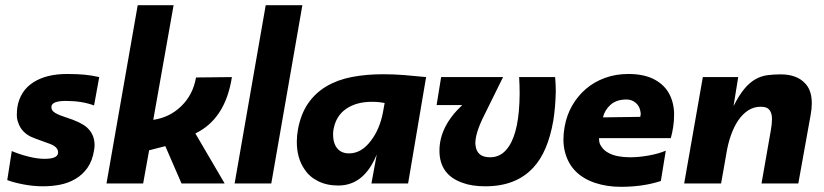

<svg xmlns="http://www.w3.org/2000/svg" viewBox="-20 -708 3181 741"><path d="M147 11Q108 11 69.5 3.5Q31 -4 8 -13L25.5 -125Q56 -112 90.5 -103.5Q125 -95 152 -95Q201.5 -95 204 -117V-121Q204 -141 172 -153Q130.5 -167.5 117 -173L109.5 -176Q63 -193.5 49.5 -237Q44.5 -250.5 45 -267Q45 -280 47 -294.5Q57.5 -357 108 -389.8Q158.5 -422.5 238.5 -422.5Q277 -422.5 306 -419.8Q335 -417 363 -410.5L343 -301Q296.5 -318.5 234.5 -318.5Q181.5 -318.5 178.5 -297.5V-293.5Q178.5 -280.5 193.8 -271.8Q209 -263 234.5 -255Q290.5 -237.5 314.5 -217Q345 -190 345 -148Q345 -138.5 343 -128Q336.5 -87 317.5 -60.2Q298.5 -33.5 271.2 -17.5Q244 -1.5 212 4.8Q180 11 147 11Z M847 0H680.5L618 -144L555.5 -128L532.5 0H391L511.5 -688H650L571.5 -245.5Q634.5 -254.5 679.8 -298.5Q725 -342.5 736.5 -409L875 -410.5Q850 -249 734 -193Z M1027 0H885.5L1005.5 -688H1147Z M1285.5 8Q1241.5 8 1207.8 -8.8Q1174 -25.5 1155 -55Q1125.5 -97.5 1125.5 -161.5Q1125.5 -184 1130 -209Q1141 -268 1168.8 -308.5Q1196.5 -349 1239.2 -374.5Q1282 -400 1337.8 -410.8Q1393.5 -421.5 1459 -421.5Q1500 -421.5 1540.8 -418.2Q1581.5 -415 1624.5 -410.5L1555 0H1413.5L1434 -112Q1385.5 8 1285.5 8ZM1327 -116Q1375 -116 1411.5 -165Q1444.5 -207.5 1457.5 -272L1464.5 -310.5Q1438 -315.5 1414 -315Q1355.5 -315 1316 -288Q1276.5 -261 1267 -208Q1265.5 -198.5 1265.5 -189.5Q1265.5 -162.5 1275 -145Q1291 -116 1327 -116Z M1853.5 11Q1800.5 11 1765 -2.5Q1676 -33.5 1676 -126.5Q1676 -220 1764 -302.5H1665L1682.5 -410.5H1921.5L1848 -261.5Q1814.5 -195 1814.5 -154.5L1815.5 -145.5Q1818 -124 1831.8 -112.5Q1845.5 -101 1872 -101Q1916 -101 1943.5 -142.5Q1984.5 -202.5 1985.5 -346.5Q1985.5 -379.5 1983.5 -410.5H2122.5Q2125 -381.5 2125 -354.5Q2123.5 -293 2115.5 -243Q2094.5 -121.5 2038.5 -61.5Q1972 11 1853.5 11Z M2376 13Q2322.5 13 2277.2 -2Q2232 -17 2202.8 -45.8Q2173.5 -74.5 2161.5 -117.5Q2154.5 -141.5 2154.5 -169.5Q2154.5 -192.5 2159 -218.5Q2167 -263.5 2188.2 -300.5Q2209.5 -337.5 2241.2 -364.8Q2273 -392 2314.5 -407.2Q2356 -422.5 2405 -422.5Q2462 -422.5 2500.2 -404Q2538.5 -385.5 2558.8 -352.8Q2579 -320 2581.5 -275V-262.5Q2581.5 -221.5 2569 -175H2292V-171Q2292 -154 2301 -142.5Q2310 -128 2326.5 -119Q2342.5 -109.5 2364.8 -105.2Q2387 -101 2411 -101Q2446 -101 2483.5 -107.8Q2521 -114.5 2549.5 -126.5L2530.5 -9.5Q2462.5 13 2376 13ZM2307 -255 2451 -257 2453 -269 2451 -281Q2448.5 -293 2441.5 -302.5Q2434.5 -312 2423.2 -318Q2412 -324 2397.5 -324Q2359 -324 2336.2 -303.5Q2313.5 -283 2307 -255Z M3061 0H2919L2955 -205.5Q2959 -228 2959.5 -248Q2959.5 -277.5 2943.5 -289.5Q2934 -296 2915.5 -296Q2889 -296 2867.5 -282Q2846 -268 2829.2 -243.5Q2812.5 -219 2800.8 -185.5Q2789 -152 2783 -113.5L2763 0H2620.5L2692.5 -410.5H2829L2811 -298.5Q2832 -340 2852.2 -364.5Q2872.5 -389 2894.8 -401.8Q2917 -414.5 2941.5 -417.8Q2966 -421 2992.5 -421Q3055 -421 3087 -386.5Q3113.5 -359.5 3113 -308Q3113 -288 3108.5 -264Z"/></svg>

Font: Lucymar Sans
Style: Bold Italic
Weight: 700
Italic angle: -10°
Foundry: The League of Moveable Type (original font) / Main changes by Cristiano Sobral with portions from Mirco Monsees
Version: Version 2.00;August 30, 2020;FontCreator 13.0.0.2681 64-bit